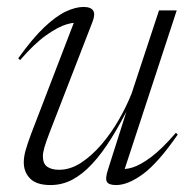

<svg xmlns="http://www.w3.org/2000/svg" viewBox="-20 -523 549 553"><path d="M291 -34.5 349 -217 356.5 -226Q328 -168.5 300.5 -124.5Q273 -80.5 245 -50.5Q217 -20.5 187.8 -5.2Q158.5 10 125.5 10Q85.5 10 67 -8.5Q48.5 -27 48.5 -55.5Q48.5 -70.5 53.2 -88.2Q58 -106 69.5 -137L199 -474L211.5 -455.5Q198 -460.5 172.8 -453.2Q147.5 -446 113 -421.5Q78.5 -397 38 -350L32.5 -355Q74 -413 108 -445Q142 -477 170 -490Q198 -503 220.5 -503Q242 -503 248.5 -492.2Q255 -481.5 246 -459L123.5 -143Q112.5 -114.5 108 -98.8Q103.5 -83 103.5 -73Q103.5 -51.5 116 -42.8Q128.5 -34 150 -34Q182.5 -34 213.5 -54.2Q244.5 -74.5 272.5 -107.2Q300.5 -140 322.5 -178.5Q344.5 -217 359 -253.5L438 -493H489L333.5 -19L322 -37.5Q338 -33.5 361.2 -40.5Q384.5 -47.5 416 -71.2Q447.5 -95 486.5 -140.5L492 -135.5Q436 -54.5 392.5 -22.2Q349 10 314.5 10Q293.5 10 288 0.8Q282.5 -8.5 291 -34.5Z"/></svg>

Font: Newsreader 60pt Light
Style: Italic
Weight: 300
Italic angle: -17°
Designer: Hugues Gentile
Foundry: Production Type
Version: Version 1.003